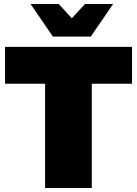

<svg xmlns="http://www.w3.org/2000/svg" viewBox="-20 -934 680 954"><path d="M5 -701H636V-518H436V0H204V-518H5ZM402 -914H542L431 -752H243L132 -914H272L337 -843Z"/></svg>

Font: Argentum Sans Black
Style: Regular
Weight: 900
Designer: Julieta Ulanovsky (Modified by Cristiano Sobral)
Foundry: Julieta Ulanovsky
Version: Version 1.000; ttfautohint (v1.5.65-e2d9)